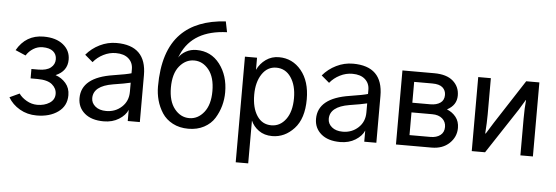

<svg xmlns="http://www.w3.org/2000/svg" viewBox="-58 -970 4022 1390"><g transform="rotate(5 1952.5 -275.0)"><path d="M18.6 -96.7 89.8 -129.9Q109.4 -101.6 146 -80.6Q182.6 -59.6 223.6 -59.6Q275.4 -59.6 312.5 -83.5Q349.6 -107.4 349.6 -149.4Q349.6 -189.5 315.9 -217.8Q282.2 -246.1 209 -246.1H159.2V-314.5H209Q269.5 -314.5 299.3 -338.4Q329.1 -362.3 329.1 -399.4Q329.1 -435.5 303.2 -457Q277.3 -478.5 226.6 -478.5Q190.4 -478.5 159.2 -459Q127.9 -439.5 108.4 -408.2L33.2 -440.4Q98.6 -555.7 227.5 -555.7Q317.4 -555.7 369.6 -513.7Q421.9 -471.7 421.9 -405.3Q421.9 -321.3 336.9 -285.2H337.9Q381.8 -270.5 412.1 -235.4Q442.4 -200.2 442.4 -148.4Q442.4 -70.3 381.3 -26.4Q320.3 17.6 225.6 17.6Q157.2 17.6 102.5 -14.2Q47.9 -45.9 18.6 -96.7Z M616.2 -142.6Q616.2 -107.4 645.5 -83Q674.8 -58.6 724.6 -58.6Q791 -58.6 837.4 -101.6Q883.8 -144.5 883.8 -211.9V-278.3Q844.7 -268.6 756.8 -254.9Q616.2 -231.4 616.2 -142.6ZM524.4 -134.8Q524.4 -286.1 753.9 -321.3Q853.5 -336.9 883.8 -346.7V-377Q883.8 -423.8 851.1 -453.1Q818.4 -482.4 758.8 -482.4Q711.9 -482.4 668.5 -460.4Q625 -438.5 595.7 -402.3L538.1 -451.2Q578.1 -499 635.7 -527.3Q693.4 -555.7 756.8 -555.7Q974.6 -555.7 974.6 -340.8V0H886.7V-81.1Q870.1 -41 823.2 -11.7Q776.4 17.6 712.9 17.6Q624 17.6 574.2 -24.9Q524.4 -67.4 524.4 -134.8Z M1083 -268.6Q1083 -527.3 1207 -653.3Q1319.3 -767.6 1531.2 -780.3L1546.9 -703.1Q1300.8 -694.3 1220.7 -514.6L1210 -489.3Q1228.5 -518.6 1262.7 -537.1Q1296.9 -555.7 1337.9 -555.7Q1444.3 -555.7 1507.8 -472.7Q1571.3 -389.6 1571.3 -268.6Q1571.3 -217.8 1558.1 -169.9Q1544.9 -122.1 1518.1 -78.6Q1491.2 -35.2 1441.9 -8.8Q1392.6 17.6 1328.1 17.6Q1263.7 17.6 1214.4 -8.3Q1165 -34.2 1137.2 -77.1Q1109.4 -120.1 1096.2 -168.5Q1083 -216.8 1083 -268.6ZM1176.8 -268.6Q1176.8 -169.9 1220.7 -114.7Q1264.6 -59.6 1328.1 -59.6Q1390.6 -59.6 1434.6 -114.7Q1478.5 -169.9 1478.5 -268.6Q1478.5 -369.1 1434.6 -423.8Q1390.6 -478.5 1328.1 -478.5Q1265.6 -478.5 1221.2 -424.3Q1176.8 -370.1 1176.8 -268.6Z M1782.2 -269.5Q1782.2 -174.8 1819.8 -117.2Q1857.4 -59.6 1924.8 -59.6Q1988.3 -59.6 2029.8 -115.7Q2071.3 -171.9 2071.3 -269.5Q2071.3 -362.3 2031.7 -420.4Q1992.2 -478.5 1924.8 -478.5Q1860.4 -478.5 1821.3 -419.9Q1782.2 -361.3 1782.2 -269.5ZM1691.4 229.5V-538.1H1779.3V-450.2Q1801.8 -497.1 1843.3 -526.4Q1884.8 -555.7 1937.5 -555.7Q2036.1 -555.7 2100.1 -478Q2164.1 -400.4 2164.1 -269.5Q2164.1 -128.9 2096.2 -55.7Q2028.3 17.6 1937.5 17.6Q1879.9 17.6 1839.8 -11.2Q1799.8 -40 1782.2 -82V229.5Z M2335 -142.6Q2335 -107.4 2364.3 -83Q2393.6 -58.6 2443.4 -58.6Q2509.8 -58.6 2556.2 -101.6Q2602.5 -144.5 2602.5 -211.9V-278.3Q2563.5 -268.6 2475.6 -254.9Q2335 -231.4 2335 -142.6ZM2243.2 -134.8Q2243.2 -286.1 2472.7 -321.3Q2572.3 -336.9 2602.5 -346.7V-377Q2602.5 -423.8 2569.8 -453.1Q2537.1 -482.4 2477.5 -482.4Q2430.7 -482.4 2387.2 -460.4Q2343.8 -438.5 2314.5 -402.3L2256.8 -451.2Q2296.9 -499 2354.5 -527.3Q2412.1 -555.7 2475.6 -555.7Q2693.4 -555.7 2693.4 -340.8V0H2605.5V-81.1Q2588.9 -41 2542 -11.7Q2495.1 17.6 2431.6 17.6Q2342.8 17.6 2293 -24.9Q2243.2 -67.4 2243.2 -134.8Z M2835.9 0V-538.1H3066.4Q3157.2 -538.1 3204.1 -497.1Q3251 -456.1 3251 -391.6Q3251 -321.3 3181.6 -285.2Q3221.7 -269.5 3247.1 -237.3Q3272.5 -205.1 3272.5 -158.2Q3272.5 -92.8 3223.6 -46.4Q3174.8 0 3094.7 0ZM2927.7 -76.2H3080.1Q3124 -76.2 3151.4 -97.2Q3178.7 -118.2 3178.7 -157.2Q3178.7 -194.3 3151.9 -217.8Q3125 -241.2 3078.1 -241.2H2927.7ZM2927.7 -311.5H3058.6Q3103.5 -311.5 3130.9 -330.6Q3158.2 -349.6 3158.2 -387.7Q3158.2 -420.9 3134.8 -441.9Q3111.3 -462.9 3059.6 -462.9H2927.7Z M3386.7 0V-538.1H3478.5V-273.4Q3478.5 -215.8 3472.7 -135.7H3476.6L3528.3 -218.8L3735.4 -538.1H3831.1V0H3740.2V-266.6Q3740.2 -343.8 3746.1 -402.3H3744.1L3699.2 -328.1L3483.4 0Z"/></g></svg>

Font: Gothic A1 Medium
Style: Regular
Weight: 500
Designer: HanYang I&C Co.,Ltd.
Foundry: HanYang I&C Co.,Ltd.
Version: Version 2.50